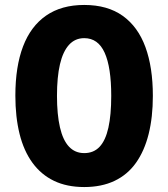

<svg xmlns="http://www.w3.org/2000/svg" viewBox="-20 -745 679 775"><path d="M597 -358Q597 -272 580 -204Q563 -136 529 -88Q495 -40 442.5 -15Q390 10 320 10Q250 10 198 -15Q146 -40 111 -88Q76 -136 59 -204.5Q42 -273 42 -359Q42 -476 73 -557.5Q104 -639 166 -682Q228 -725 320 -725Q414 -725 475.5 -681Q537 -637 567 -555Q597 -473 597 -358ZM210 -358Q210 -283 222 -231Q234 -179 258.5 -153Q283 -127 320 -127Q358 -127 382 -152.5Q406 -178 417.5 -229.5Q429 -281 429 -358Q429 -473 402.5 -532Q376 -591 320 -591Q283 -591 258.5 -564Q234 -537 222 -485.5Q210 -434 210 -358Z"/></svg>

Font: Noto Sans Display Condensed ExtraBold
Style: Regular
Weight: 800
Width: 3
Designer: Monotype Design Team
Foundry: Monotype Imaging Inc.
Version: Version 2.003